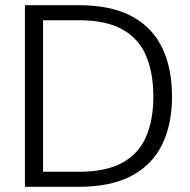

<svg xmlns="http://www.w3.org/2000/svg" viewBox="-20 -720 731 740"><path d="M76 0V-700H283Q407 -700 486.5 -658Q566 -616 604.5 -537Q643 -458 643 -348Q643 -240 604.5 -162Q566 -84 486.5 -42Q407 0 283 0ZM146 -58H283Q389 -58 452 -93Q515 -128 543 -193Q571 -258 571 -348Q571 -439 543 -505Q515 -571 452 -606.5Q389 -642 283 -642H146Z"/></svg>

Font: DM Sans 24pt Light
Style: Regular
Weight: 300
Designer: Colophon Foundry, Jonny Pinhorn
Foundry: Colophon Foundry
Version: Version 4.004;gftools[0.9.30]